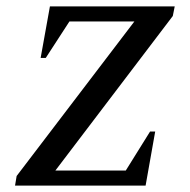

<svg xmlns="http://www.w3.org/2000/svg" viewBox="-20 -580 594 600"><path d="M27 0 32 -30 400 -513H197L123 -399H107L136 -560H526L520 -530L153 -47H373L449 -169H465L435 0Z"/></svg>

Font: Spectral SC Medium
Style: Italic
Weight: 500
Italic angle: -10°
Designer: Jean-Baptiste Levee
Foundry: Production Type
Version: Version 2.001